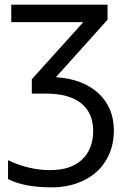

<svg xmlns="http://www.w3.org/2000/svg" viewBox="-20 -556 538 816"><path d="M463.9 -1Q463.9 69.3 431.2 124.5Q398.4 179.7 337.6 210Q276.9 240.2 199.2 240.2Q82.5 240.2 14.2 205.1V125Q103.5 167 192.9 167Q282.2 167 329.1 121.8Q376 76.7 376 0.5Q376 -75.7 325.2 -116.9Q274.4 -158.2 173.8 -158.2H115.2V-219.2L334 -461.9H27.8V-536.1H437V-472.2L217.8 -228Q332.5 -220.2 398.2 -159.7Q463.9 -99.1 463.9 -1Z"/></svg>

Font: NotoSans
Style: Regular
Weight: 400
Designer: Monotype Design team
Foundry: Monotype Imaging Inc.
Version: Version 1.04